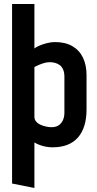

<svg xmlns="http://www.w3.org/2000/svg" viewBox="-20 -720 484 954"><path d="M410 -177V-346Q410 -397 392 -434Q374 -471 339 -491Q304 -511 253 -511Q234 -511 212.5 -505.5Q191 -500 174 -492.5Q157 -485 151 -479V-700H40V192L151 214V-12Q163 -5 177.5 0.5Q192 6 208.5 9Q225 12 241 12Q324 12 367 -36.5Q410 -85 410 -177ZM300 -338V-160Q300 -139 292.5 -122.5Q285 -106 271 -97Q257 -88 236 -88Q224 -88 209.5 -91Q195 -94 181.5 -100Q168 -106 159.5 -116Q151 -126 151 -140V-387Q155 -389 166.5 -394.5Q178 -400 194.5 -405.5Q211 -411 227 -411Q241 -411 254 -407.5Q267 -404 277.5 -396Q288 -388 294 -373.5Q300 -359 300 -338Z"/></svg>

Font: Advent Pro
Style: Bold
Weight: 700
Designer: VivaRado, Andreas Kalpakidis
Foundry: VivaRado, Andreas Kalpakidis
Version: Version 3.000